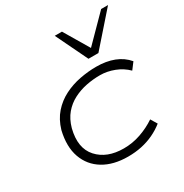

<svg xmlns="http://www.w3.org/2000/svg" viewBox="-175 -894 995 1039"><g transform="rotate(-30 322.0 -374.5)"><path d="M329 8Q238 8 176 -29.5Q114 -67 89.5 -135.5Q65 -204 87 -297Q104 -355 138.5 -394Q173 -433 219.5 -456.5Q266 -480 318.5 -490Q371 -500 421 -500Q483 -500 531 -481.5Q579 -463 611 -425L580 -384Q548 -416 504 -433Q460 -450 416 -450Q372 -450 329.5 -441.5Q287 -433 249 -413.5Q211 -394 183 -361Q155 -328 141 -278Q113 -167 169.5 -104.5Q226 -42 331 -42Q386 -42 437.5 -60Q489 -78 532 -107L556 -67Q526 -43 490 -26Q454 -9 414 -0.5Q374 8 329 8ZM407 -558 311 -757H356L448 -602L601 -757H644L469 -558Z"/></g></svg>

Font: Nunito Sans 7pt Expanded ExtraLight
Style: Italic
Weight: 250
Width: 7
Italic angle: -9°
Designer: Vernon Adams
Foundry: Vernon Adams
Version: Version 3.101;gftools[0.9.27]